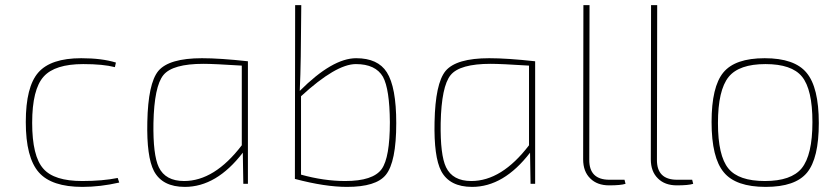

<svg xmlns="http://www.w3.org/2000/svg" viewBox="-20 -720 3283 752"><path d="M447 -5Q373 12 303 12Q182 12 132 -45Q81 -103 81 -242Q81 -380 130 -436Q179 -492 298 -492Q379 -492 434 -475L430 -457Q384 -469 306 -469Q195 -469 151 -420Q106 -370 106 -239Q106 -108 150 -59Q192 -11 302 -11Q382 -11 441 -23Z M931 -122Q828 12 704 12Q616 12 583 -50Q554 -106 557 -242Q560 -393 600 -442Q642 -492 771 -492Q842 -492 951 -480V0H933ZM927 -463Q817 -470 777 -470Q656 -470 620 -426Q584 -382 581 -238Q579 -113 602 -65Q628 -11 701 -11Q820 -11 927 -151Z M1158 -499Q1157 -426 1154 -364Q1282 -492 1375 -492Q1460 -492 1495 -437Q1532 -379 1532 -238Q1532 -85 1491 -35Q1453 12 1339 12Q1253 12 1136 -19H1135L1136 -700H1160ZM1159 -36Q1249 -11 1332 -11Q1441 -11 1475 -58Q1507 -103 1507 -242Q1506 -371 1480 -419Q1451 -469 1374 -469Q1296 -469 1159 -343Z M2056 -122Q1953 12 1829 12Q1741 12 1708 -50Q1679 -106 1682 -242Q1685 -393 1725 -442Q1767 -492 1896 -492Q1967 -492 2076 -480V0H2058ZM2052 -463Q1942 -470 1902 -470Q1781 -470 1745 -426Q1709 -382 1706 -238Q1704 -113 1727 -65Q1753 -11 1826 -11Q1945 -11 2052 -151Z M2288 -95Q2287 -16 2367 -16H2426L2430 0Q2411 6 2366 6Q2319 6 2292 -21Q2264 -48 2264 -96L2265 -700H2289Z M2553 -95Q2552 -16 2632 -16H2691L2695 0Q2676 6 2631 6Q2584 6 2557 -21Q2529 -48 2529 -96L2530 -700H2554Z M3139 -435Q3187 -378 3187 -238Q3187 -100 3141 -44Q3095 12 2979 12Q2862 12 2815 -45Q2767 -102 2767 -242Q2767 -380 2813 -436Q2859 -492 2975 -492Q3092 -492 3139 -435ZM2834 -419Q2792 -367 2792 -238Q2792 -110 2833 -60Q2873 -11 2976 -11Q3079 -11 3120 -61Q3162 -113 3162 -242Q3162 -370 3121 -420Q3081 -469 2978 -469Q2875 -469 2834 -419Z"/></svg>

Font: Taylor Sans Thin
Style: Regular
Weight: 100
Italic angle: -8°
Designer: Natanael Gama
Version: Version 1.001 September 8, 2015